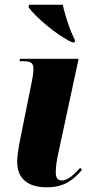

<svg xmlns="http://www.w3.org/2000/svg" viewBox="-20 -786 385 816"><path d="M287 -606H297L299 -615C282 -645 256 -719 247 -766H104L101 -756C128 -716 221 -636 287 -606ZM179 10C256 10 294 -24 328 -64L321 -73C300 -49 269 -19 244 -19C222 -19 217 -34 217 -55C217 -78 221 -105 230 -145L314 -536H65L63 -526H76C114 -526 122 -517 122 -493C122 -473 118 -451 113 -428L69 -210C56 -147 53 -117 53 -99C53 -26 99 10 179 10Z"/></svg>

Font: Noto Serif Display Condensed Black
Style: Italic
Weight: 900
Width: 3
Italic angle: -12°
Designer: Monotype Design Team
Foundry: Monotype Imaging Inc.
Version: Version 2.009